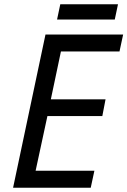

<svg xmlns="http://www.w3.org/2000/svg" viewBox="-20 -875 594 895"><path d="M41 0 192 -714H554L537 -635H264L217 -412H472L457 -334H201L146 -79H420L403 0ZM246 -784 261 -855H530L515 -784Z"/></svg>

Font: Manna Sans
Style: Italic
Weight: 400
Italic angle: -12°
Designer: Monotype Design Team
Foundry: Monotype Imaging Inc.
Version: Version 2.001.1; ttfautohint (v1.8.2)